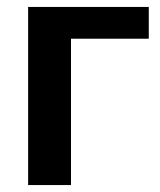

<svg xmlns="http://www.w3.org/2000/svg" viewBox="-20 -533 460 553"><path d="M408.5 -421.5H184.5V0H61V-513H408.5Z"/></svg>

Font: Lato
Style: Bold
Weight: 700
Designer: Lukasz Dziedzic with Adam Twardoch and Botio Nikoltchev
Foundry: tyPoland Lukasz Dziedzic
Version: Version 2.010; 2014-09-01; http://www.latofonts.com/; ttfaut